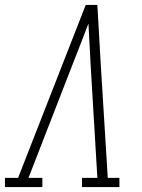

<svg xmlns="http://www.w3.org/2000/svg" viewBox="-54 -755 574 775"><path d="M-34 0V-37H19L292 -735H339L353 -490L381 -37H428V0H277V-37H339L312 -490Q310 -533 307.5 -575.5Q305 -618 303 -660Q287 -618 270.5 -575.5Q254 -533 237 -490L61 -37H117V0Z"/></svg>

Font: Iosevka Slab XLtObl
Style: Regular
Weight: 200
Italic angle: -9°
Monospace: yes
Designer: Belleve Invis
Foundry: Belleve Invis
Version: Version 11.1.1; ttfautohint (v1.8.3)